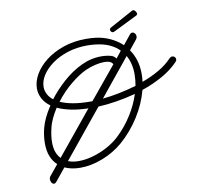

<svg xmlns="http://www.w3.org/2000/svg" viewBox="-90 -802 1068 1035"><g transform="rotate(-10 444.0 -284.5)"><path d="M124 139Q116 139 110.5 131Q105 123 105 112Q105 102 112 94L158 38Q136 18 124 -12Q112 -42 112 -83Q112 -102 114.5 -123Q117 -144 123 -167Q136 -218 177 -280Q148 -301 134.5 -327.5Q121 -354 121 -382Q121 -420 143 -458.5Q165 -497 206 -529Q247 -561 303.5 -580.5Q360 -600 428 -600Q453 -600 480 -597Q521 -592 558 -575Q595 -558 624 -531L666 -583Q672 -590 680 -590Q687 -590 693 -583Q699 -576 699 -566Q699 -557 693 -550L651 -498Q670 -471 680.5 -437Q691 -403 691 -362Q691 -340 688 -319Q738 -337 781 -362Q824 -387 854 -419Q861 -426 869 -426Q877 -426 882.5 -420.5Q888 -415 888 -408Q888 -400 882 -394Q845 -355 792 -325.5Q739 -296 680 -276Q661 -203 617.5 -134Q574 -65 513 -12Q464 30 401 54.5Q338 79 279 79Q230 79 193 62L136 132Q130 139 124 139ZM158 -384Q158 -364 167.5 -345Q177 -326 197 -310Q233 -357 280 -399Q327 -441 381 -467Q435 -493 492 -493Q521 -493 546 -486Q554 -484 560.5 -479Q567 -474 572 -467L602 -505Q581 -527 549.5 -541.5Q518 -556 476 -561Q452 -564 429 -564Q370 -564 320.5 -548Q271 -532 234.5 -505.5Q198 -479 178 -447.5Q158 -416 158 -384ZM653 -367Q653 -427 628 -471L462 -267Q504 -271 551.5 -280.5Q599 -290 647 -304Q653 -337 653 -367ZM401 -436Q361 -418 314 -379.5Q267 -341 229 -291Q257 -278 298 -270.5Q339 -263 394 -263Q399 -263 404 -263L550 -440L547 -444Q537 -460 503 -460Q481 -460 453.5 -453.5Q426 -447 401 -436ZM500 -49Q548 -94 583 -149.5Q618 -205 636 -262Q583 -248 530 -239.5Q477 -231 431 -229L218 32Q243 42 276 42Q314 42 355.5 30Q397 18 434.5 -2.5Q472 -23 500 -49ZM151 -82Q151 -51 159 -29Q167 -7 182 8L376 -229Q322 -230 280 -239Q238 -248 208 -262Q192 -237 179.5 -211Q167 -185 161 -158Q151 -117 151 -82ZM577 -610Q573 -611 569.5 -613.5Q566 -616 564 -624V-626Q564 -630 566 -632Q568 -634 570 -636L698 -706Q701 -708 707 -708Q712 -707 717.5 -699.5Q723 -692 723 -687Q723 -679 713 -675L583 -611Q581 -610 577 -610Z"/></g></svg>

Font: Meow Script
Style: Regular
Weight: 400
Designer: Robert E. Leuschke
Foundry: Robert E. Leuschke
Version: Version 1.010; ttfautohint (v1.8.3)